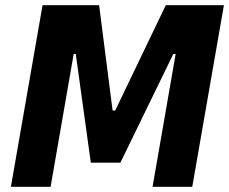

<svg xmlns="http://www.w3.org/2000/svg" viewBox="-20 -720 883 740"><path d="M22 0H175L264 -512H272L330 -93H444L648 -512H657L568 0H721L843 -700H619L424 -294H414L362 -700H144Z"/></svg>

Font: Fixel Text 20240404
Style: Bold Italic
Weight: 700
Width: 4
Italic angle: -10°
Designer: AlfaBravo + MacPaw
Foundry: Kyrylo Tkachov, Marchela Mozhyna, Serhii Makarenko, Maria Weinstein, Zakhar Kryvoshyya
Version: Version 1.211;Glyphs 3.2 (3225)